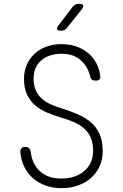

<svg xmlns="http://www.w3.org/2000/svg" viewBox="-20 -970 640 1000"><path d="M449 -574Q438 -622 401 -656Q364 -690 301 -690Q236 -690 195.5 -656Q155 -622 155 -561Q155 -525 166.5 -499.5Q178 -474 197.5 -456.5Q217 -439 243.5 -427Q270 -415 300 -406Q344 -392 383 -375.5Q422 -359 451.5 -334.5Q481 -310 498 -273.5Q515 -237 515 -183Q515 -140 499 -104.5Q483 -69 454.5 -43.5Q426 -18 386.5 -4Q347 10 300 10Q255 10 217.5 -3.5Q180 -17 152 -41.5Q124 -66 107 -100Q90 -134 86 -176Q84 -188 91 -196.5Q98 -205 111 -205Q123 -205 130.5 -199Q138 -193 141 -173Q149 -113 190 -76.5Q231 -40 300 -40Q336 -40 366 -50Q396 -60 418 -78.5Q440 -97 452.5 -123.5Q465 -150 465 -184Q465 -226 452 -254.5Q439 -283 417 -302Q395 -321 365 -334Q335 -347 300 -357Q260 -369 224.5 -384Q189 -399 162.5 -422Q136 -445 120.5 -478Q105 -511 105 -559Q105 -599 119.5 -632.5Q134 -666 160 -690Q186 -714 221.5 -727Q257 -740 300 -740Q342 -740 377 -728Q412 -716 438.5 -694Q465 -672 481.5 -641.5Q498 -611 502 -574Q504 -562 497.5 -556Q491 -550 478 -550Q466 -550 459 -555.5Q452 -561 449 -574ZM299 -810Q281 -810 277.5 -817Q274 -824 285 -838L358 -934Q364 -942 372 -946Q380 -950 390 -950Q410 -950 413 -942.5Q416 -935 404 -919L328 -824Q323 -817 315.5 -813.5Q308 -810 299 -810Z"/></svg>

Font: Maple Mono Thin
Style: Regular
Weight: 250
Monospace: yes
Designer: subframe7536
Version: Version 7.000